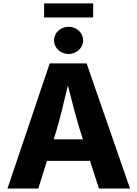

<svg xmlns="http://www.w3.org/2000/svg" viewBox="-20 -1096 799 1116"><path d="M23.4 0H202.6L252.9 -161.1H502.9L555.2 0H735.8L483.4 -727.5H269ZM378.4 -782.2C425.3 -782.2 463.4 -817.9 463.4 -861.3C463.4 -905.3 425.3 -940.4 378.4 -940.4C332 -940.4 293.9 -905.3 293.9 -861.3C293.9 -817.9 332 -782.2 378.4 -782.2ZM521.5 -1076.2H236.3V-994.6H521.5ZM292 -286.1 306.6 -333C330.1 -411.1 351.6 -501 374.5 -599.6C398.9 -501.5 422.4 -412.6 446.8 -333L461.9 -286.1Z"/></svg>

Font: Raveo
Style: Bold
Weight: 700
Designer: Jakub Foglar, Rasmus Andersson (Inter)
Foundry: Jakubfoglar.com
Version: Version 1.100;Glyphs 3.2.3 (3260)